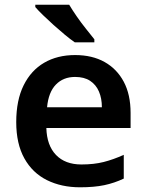

<svg xmlns="http://www.w3.org/2000/svg" viewBox="-20 -786 621 816"><path d="M299 -552Q372 -552 424.5 -522.5Q477 -493 506 -438.5Q535 -384 535 -306V-242H177Q179 -168 218 -127.5Q257 -87 326 -87Q379 -87 420.5 -97.5Q462 -108 506 -128V-27Q466 -8 423 1Q380 10 320 10Q241 10 179.5 -20.5Q118 -51 83.5 -113Q49 -175 49 -267Q49 -360 80.5 -423.5Q112 -487 168 -519.5Q224 -552 299 -552ZM299 -459Q249 -459 217.5 -426.5Q186 -394 180 -330H413Q413 -368 400.5 -397Q388 -426 363 -442.5Q338 -459 299 -459ZM274 -766Q287 -744 306 -716.5Q325 -689 345.5 -663.5Q366 -638 381 -619V-606H298Q279 -619 255.5 -638.5Q232 -658 207.5 -680Q183 -702 162.5 -722Q142 -742 130 -756V-766Z"/></svg>

Font: Noto Sans Armenian SemiBold
Style: Regular
Weight: 600
Designer: Monotype Design Team
Foundry: Monotype Imaging Inc.
Version: Version 2.007